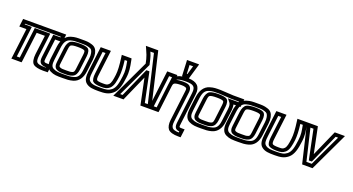

<svg xmlns="http://www.w3.org/2000/svg" viewBox="-57 -1492 4564 2483"><g transform="rotate(20 2225.0 -251.0)"><path d="M468 -131 501 -400H576H601L604 -425L611 -484L614 -509H589H46H21L18 -484L11 -425L8 -400H33H106L57 0L53 25H78H169H194L198 0L247 -400H360L327 -137C320 -74 328 -24 354 -1C379 21 429 32 495 32C502 32 524 31 531 31H556L559 6L565 -47L568 -72H543H536C465 -72 461 -74 468 -131ZM418 -131C408 -49 442 -25 512 -22V-18C507 -18 503 -18 501 -18C440 -18 406 -25 390 -40C375 -53 370 -81 377 -137L413 -425L416 -450H391H228H203L200 -425L151 -25H110L159 -425L162 -450H137H64L65 -459H558L557 -450H482H457L454 -425L418 -131Z M1049 -321C1053 -355 1052 -386 1047 -410C1036 -457 1016 -489 966 -504C916 -520 888 -519 825 -519C762 -519 734 -520 681 -504C604 -482 564 -410 553 -321L532 -153C523 -78 536 -17 589 9C641 35 681 35 757 35C818 35 850 35 901 21C977 0 1018 -66 1028 -153L1049 -321ZM999 -321 978 -153C969 -77 947 -42 893 -27C849 -15 825 -15 763 -15C687 -15 659 -15 616 -36C581 -53 574 -86 582 -153L603 -321C613 -400 635 -441 690 -457C735 -469 756 -469 819 -469C882 -469 903 -469 945 -457C981 -446 989 -433 998 -394C1002 -374 1003 -351 999 -321ZM885 -140C880 -103 876 -91 860 -84C833 -73 819 -74 771 -74C723 -74 708 -73 684 -84C669 -91 668 -103 673 -140L697 -336C702 -377 708 -392 719 -397C734 -406 762 -410 812 -410C861 -410 889 -406 902 -397C911 -392 914 -377 909 -336L885 -140ZM935 -140 959 -336C965 -385 957 -425 932 -441C912 -454 871 -460 818 -460C765 -460 723 -454 699 -441C671 -425 653 -385 647 -336L623 -140C617 -97 622 -56 658 -39C692 -23 718 -24 764 -24C811 -24 837 -23 874 -39C915 -56 929 -97 935 -140Z M1260 35C1340 35 1391 28 1443 -14C1504 -62 1523 -152 1535 -252C1541 -293 1541 -332 1538 -364C1535 -397 1528 -439 1517 -492L1513 -509H1495H1411H1379L1383 -478C1398 -372 1402 -294 1395 -239C1386 -171 1379 -121 1353 -98C1332 -79 1323 -78 1276 -78C1225 -78 1200 -83 1192 -92C1184 -100 1181 -121 1187 -165L1226 -484L1229 -509H1204H1114H1089L1086 -484L1047 -166C1038 -93 1041 -35 1085 -1C1129 33 1183 35 1260 35ZM1266 -15C1190 -15 1152 -16 1119 -42C1090 -64 1088 -97 1097 -166L1133 -459H1173L1137 -165C1131 -115 1135 -74 1153 -55C1171 -37 1213 -28 1270 -28C1320 -28 1349 -32 1384 -62C1426 -100 1436 -170 1445 -239C1451 -292 1449 -366 1437 -459H1471C1480 -416 1485 -381 1488 -354C1491 -324 1490 -291 1485 -252C1473 -155 1459 -87 1414 -51C1374 -20 1343 -15 1266 -15Z M1785 -725H1676H1632L1649 -687C1673 -635 1688 -595 1695 -565L1708 -508L1472 -8L1456 25H1491H1578H1597L1604 8L1755 -333L1826 8L1829 25H1847H1942H1978L1970 -8L1806 -708L1802 -725H1785ZM1761 -675 1913 -25H1872L1791 -414L1787 -431H1769H1764H1746L1738 -414L1566 -25H1533L1757 -500L1761 -508L1759 -516L1744 -581C1739 -607 1728 -638 1712 -675H1761Z M2074 -350 2068 -300 2035 -25H1995L2048 -459H2088L2084 -425L2074 -350ZM2351 64C2343 130 2357 161 2416 168L2414 183C2364 181 2337 173 2324 157C2309 139 2305 113 2310 69L2361 -350C2367 -398 2350 -435 2308 -448C2291 -452 2269 -455 2245 -455C2207 -455 2174 -452 2150 -445C2170 -461 2208 -469 2273 -469C2381 -469 2413 -447 2402 -355L2351 64ZM2303 -536 2353 -706 2361 -735H2332H2224H2194L2196 -706L2204 -536L2205 -515H2219C2189 -511 2163 -503 2142 -492L2144 -509H2119H2029H2004L2001 -484L1942 0L1938 25H1963H2053H2078L2082 0L2124 -350C2128 -376 2133 -385 2145 -392C2160 -400 2189 -405 2239 -405C2260 -405 2276 -403 2288 -399C2312 -392 2316 -385 2311 -350L2260 69C2254 121 2262 165 2284 192C2307 219 2357 233 2424 233H2433H2458L2461 208L2469 144L2472 119H2447C2392 119 2394 121 2401 64L2452 -355C2466 -468 2408 -514 2298 -519L2303 -536ZM2261 -565H2253L2247 -685H2296L2261 -565Z M2735 -519C2672 -519 2644 -520 2591 -504C2514 -482 2474 -410 2463 -321L2442 -153C2433 -78 2446 -17 2499 9C2551 35 2591 35 2667 35C2728 35 2760 35 2811 21C2887 0 2928 -66 2938 -153L2959 -319C2962 -349 2961 -377 2956 -400H3027H3052L3055 -425L3062 -484L3065 -509H3040H2913C2897 -509 2754 -519 2735 -519ZM2729 -469C2746 -469 2889 -459 2907 -459H3009L3008 -450H2919H2861L2895 -408C2910 -390 2914 -364 2909 -319L2888 -153C2879 -77 2857 -42 2803 -27C2759 -15 2735 -15 2673 -15C2597 -15 2569 -15 2526 -36C2491 -53 2484 -86 2492 -153L2513 -321C2523 -400 2545 -441 2600 -457C2645 -469 2666 -469 2729 -469ZM2795 -140C2790 -103 2786 -91 2770 -84C2743 -73 2729 -74 2681 -74C2633 -74 2618 -73 2594 -84C2579 -91 2578 -103 2583 -140L2607 -336C2612 -377 2618 -392 2629 -397C2644 -406 2672 -410 2722 -410C2771 -410 2799 -406 2812 -397C2821 -392 2824 -377 2819 -336L2795 -140ZM2845 -140 2869 -336C2875 -385 2867 -425 2842 -441C2822 -454 2781 -460 2728 -460C2675 -460 2633 -454 2609 -441C2581 -425 2563 -385 2557 -336L2533 -140C2527 -97 2532 -56 2568 -39C2602 -23 2628 -24 2674 -24C2721 -24 2747 -23 2784 -39C2825 -56 2839 -97 2845 -140Z M3466 -321C3470 -355 3469 -386 3464 -410C3453 -457 3433 -489 3383 -504C3333 -520 3305 -519 3242 -519C3179 -519 3151 -520 3098 -504C3021 -482 2981 -410 2970 -321L2949 -153C2940 -78 2953 -17 3006 9C3058 35 3098 35 3174 35C3235 35 3267 35 3318 21C3394 0 3435 -66 3445 -153L3466 -321ZM3416 -321 3395 -153C3386 -77 3364 -42 3310 -27C3266 -15 3242 -15 3180 -15C3104 -15 3076 -15 3033 -36C2998 -53 2991 -86 2999 -153L3020 -321C3030 -400 3052 -441 3107 -457C3152 -469 3173 -469 3236 -469C3299 -469 3320 -469 3362 -457C3398 -446 3406 -433 3415 -394C3419 -374 3420 -351 3416 -321ZM3302 -140C3297 -103 3293 -91 3277 -84C3250 -73 3236 -74 3188 -74C3140 -74 3125 -73 3101 -84C3086 -91 3085 -103 3090 -140L3114 -336C3119 -377 3125 -392 3136 -397C3151 -406 3179 -410 3229 -410C3278 -410 3306 -406 3319 -397C3328 -392 3331 -377 3326 -336L3302 -140ZM3352 -140 3376 -336C3382 -385 3374 -425 3349 -441C3329 -454 3288 -460 3235 -460C3182 -460 3140 -454 3116 -441C3088 -425 3070 -385 3064 -336L3040 -140C3034 -97 3039 -56 3075 -39C3109 -23 3135 -24 3181 -24C3228 -24 3254 -23 3291 -39C3332 -56 3346 -97 3352 -140Z M3677 35C3757 35 3808 28 3860 -14C3921 -62 3940 -152 3952 -252C3958 -293 3958 -332 3955 -364C3952 -397 3945 -439 3934 -492L3930 -509H3912H3828H3796L3800 -478C3815 -372 3819 -294 3812 -239C3803 -171 3796 -121 3770 -98C3749 -79 3740 -78 3693 -78C3642 -78 3617 -83 3609 -92C3601 -100 3598 -121 3604 -165L3643 -484L3646 -509H3621H3531H3506L3503 -484L3464 -166C3455 -93 3458 -35 3502 -1C3546 33 3600 35 3677 35ZM3683 -15C3607 -15 3569 -16 3536 -42C3507 -64 3505 -97 3514 -166L3550 -459H3590L3554 -165C3548 -115 3552 -74 3570 -55C3588 -37 3630 -28 3687 -28C3737 -28 3766 -32 3801 -62C3843 -100 3853 -170 3862 -239C3868 -292 3866 -366 3854 -459H3888C3897 -416 3902 -381 3905 -354C3908 -324 3907 -291 3902 -252C3890 -155 3876 -87 3831 -51C3791 -20 3760 -15 3683 -15Z M4415 -509H4328H4310L4302 -492L4151 -151L4081 -492L4077 -509H4059H3964H3928L3936 -476L4051 8L4055 25H4072H4180H4198L4206 8L4435 -476L4450 -509H4415ZM4374 -459 4169 -25H4096L3993 -459H4035L4115 -70L4119 -53H4137H4142H4160L4168 -70L4340 -459H4374Z"/></g></svg>

Font: Gamestation Display Outline
Style: Italic
Weight: 400
Designer: Jonas Hecksher
Foundry: Jonas Hecksher, Playtypeª, e-types AS
Version: Version 1.003